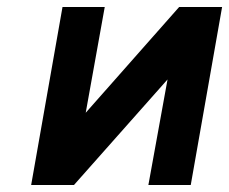

<svg xmlns="http://www.w3.org/2000/svg" viewBox="-20 -531 657 551"><path d="M69.4 0 159.4 -511H280.6L226 -207.4L494.2 -511H617.4L527.4 0H405.8L460.8 -303L192.2 0Z"/></svg>

Font: Overpass
Style: Italic
Weight: 400
Italic angle: -10°
Designer: Delve Withrington, Dave Bailey, Thomas Jockin
Foundry: Delve Fonts LLC
Version: Version 4.000